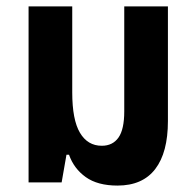

<svg xmlns="http://www.w3.org/2000/svg" viewBox="-20 -568 606 598"><path d="M346 10Q284 10 247 -16.5Q210 -43 195 -86H187L172 0H69V-548H205V-280Q205 -195 229 -154.5Q253 -114 297 -114Q331 -114 349 -139.5Q367 -165 367 -221V-548H503V-191Q503 -93 463.5 -41.5Q424 10 346 10Z"/></svg>

Font: Noto Sans Thai Cond
Style: Bold
Weight: 700
Width: 3
Designer: Monotype Design Team
Foundry: Monotype Imaging Inc.
Version: Version 2.002; ttfautohint (v1.8.4.7-5d5b)